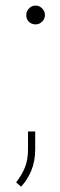

<svg xmlns="http://www.w3.org/2000/svg" viewBox="-20 -559 218 703"><path d="M76.2 -503.9Q76.2 -518.1 86.4 -528.3Q96.7 -538.6 110.4 -538.6Q124 -538.6 134.3 -528.3Q144.5 -518.1 144.5 -503.9Q144.5 -490.2 134.5 -480Q124.5 -469.7 110.4 -469.7Q95.7 -469.7 85.9 -479.2Q76.2 -488.8 76.2 -503.9ZM108.9 -77.6V-13.2Q108.9 31.7 94.5 65.9Q80.1 100.1 57.1 124.5L39.1 108.9Q61 80.1 71.8 52.7Q82.5 25.4 82.5 -12.2V-77.6Z"/></svg>

Font: Vazirmatn UI Thin
Style: Regular
Weight: 100
Designer: Saber Rastikerdar
Foundry: Saber Rastikerdar
Version: Version 33.003